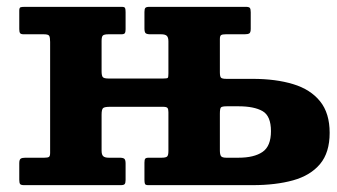

<svg xmlns="http://www.w3.org/2000/svg" viewBox="-20 -540 983 560"><path d="M639.8 -80Q627.8 -80 624.5 -84.8Q621.3 -89.5 621.3 -102V-208.2Q621.3 -223.2 624.3 -226.6Q627.4 -230 642 -230H675.3Q721 -230 745.6 -216Q770.3 -202 770.3 -157.5Q770.3 -113.5 745.6 -96.8Q721 -80 675.3 -80ZM412.3 0H716.5Q784.5 0 835 -14.1Q885.5 -28.2 913.5 -61.6Q941.5 -95 941.5 -152.5Q941.5 -210 913.5 -244.6Q885.5 -279.3 835 -294.6Q784.5 -310 716.5 -310H640.8Q628 -310 624.6 -313.4Q621.3 -316.8 621.3 -329.3V-426Q621.3 -435.5 625 -437.7Q628.8 -440 638.3 -440H693.3Q703.3 -440 707.3 -442.7Q711.3 -445.5 711.3 -456V-504Q711.3 -513.5 708.8 -516.8Q706.3 -520 697.3 -520H415.3Q406.8 -520 404 -517Q401.3 -514 401.3 -505V-457Q401.3 -446 405 -443Q408.8 -440 418.8 -440H450.2Q461.7 -440 466.5 -435.5Q471.2 -431 471.2 -419.5V-326Q471.2 -315 469.4 -313Q467.5 -311 456.2 -311H296.3Q282.8 -311 279.5 -315.5Q276.3 -320 276.3 -332.5V-420.5Q276.3 -433.5 280.3 -436.7Q284.3 -440 296.3 -440H333.8Q341.8 -440 344 -443.2Q346.3 -446.5 346.3 -454.5V-504.5Q346.3 -513 344.8 -516.5Q343.3 -520 335.3 -520H51.7Q43.7 -520 40 -518.8Q36.2 -517.5 36.2 -509V-455Q36.2 -446.5 38.7 -443.2Q41.2 -440 49.2 -440H108.2Q121.2 -440 123.7 -435.2Q126.2 -430.5 126.2 -417.5V-94Q126.2 -84.5 122.7 -82.3Q119.2 -80 109.2 -80H54.2Q44.7 -80 40.5 -77.3Q36.2 -74.5 36.2 -64V-16Q36.2 -6.5 38.7 -3.2Q41.2 0 50.2 0H332.3Q340.8 0 343.5 -3Q346.3 -6 346.3 -15V-63Q346.3 -74 342.5 -77Q338.8 -80 328.8 -80H297.3Q285.8 -80 281 -84.5Q276.3 -89 276.3 -100.5V-205.5Q276.3 -221.5 281 -225Q285.8 -228.5 300.8 -228.5H455.7Q465.5 -228.5 468.4 -225.2Q471.2 -222 471.2 -213V-99.5Q471.2 -86.5 467.2 -83.3Q463.2 -80 451.2 -80H413.8Q405.8 -80 403.5 -77Q401.3 -74 401.3 -65.5V-15.5Q401.3 -7.5 402.8 -3.8Q404.3 0 412.3 0Z"/></svg>

Font: Besley
Style: Regular
Weight: 400
Designer: Owen Earl
Foundry: indestructible type*
Version: Version 4.000